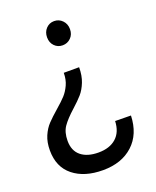

<svg xmlns="http://www.w3.org/2000/svg" viewBox="-132 -615 697 858"><g transform="rotate(-20 216.0 -186.5)"><path d="M176 -479Q176 -504 191.5 -520.5Q207 -537 230 -537Q253 -537 269 -520.5Q285 -504 285 -479Q285 -454 269 -438Q253 -422 230 -422Q207 -422 191.5 -438Q176 -454 176 -479ZM209 164Q121 164 68 121.5Q15 79 15 0Q15 -39 27.5 -68Q40 -97 59 -117Q78 -137 108 -163Q137 -188 153 -205.5Q169 -223 180.5 -248Q192 -273 192 -305H265Q265 -265 253 -235Q241 -205 224 -185.5Q207 -166 178 -140Q140 -106 122 -80Q104 -54 104 -13Q104 34 134 58.5Q164 83 217 83Q270 83 301 55.5Q332 28 334 -24L409 -23Q406 65 352 114.5Q298 164 209 164Z"/></g></svg>

Font: Montserrat arm2
Style: Regular
Weight: 400
Designer: Julieta Ulanovsky
Foundry: Julieta Ulanovsky
Version: Version 6.000